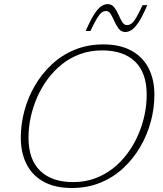

<svg xmlns="http://www.w3.org/2000/svg" viewBox="-20 -930 813 960"><path d="M122.5 -242Q122.5 -132.5 180.8 -76Q239 -19.5 346 -19.5Q404.5 -19.5 454.2 -37.8Q504 -56 544.8 -88Q585.5 -120 617 -162.5Q648.5 -205 670 -253.8Q691.5 -302.5 702.5 -354.2Q713.5 -406 713.5 -456Q713.5 -566 655.5 -622Q597.5 -678 490 -678Q432 -678 382 -660Q332 -642 291.2 -609.8Q250.5 -577.5 219 -535.2Q187.5 -493 166 -444Q144.5 -395 133.5 -343.8Q122.5 -292.5 122.5 -242ZM752 -456Q752 -389 734 -322Q716 -255 681.2 -195.5Q646.5 -136 596.5 -89.5Q546.5 -43 481.8 -16.5Q417 10 339.5 10Q255.5 10 198.5 -21.2Q141.5 -52.5 112.8 -109.2Q84 -166 84 -241.5Q84 -309 102 -376Q120 -443 154.8 -502.5Q189.5 -562 239.5 -608.5Q289.5 -655 354.2 -681.5Q419 -708 496.5 -708Q580.5 -708 637.5 -676.5Q694.5 -645 723.2 -588.5Q752 -532 752 -456ZM716.5 -904.5Q692.5 -848 673.2 -819.2Q654 -790.5 638.2 -780.2Q622.5 -770 606.5 -770Q586.5 -770 574 -786Q561.5 -802 552.5 -822.5Q543.5 -843 534.2 -859Q525 -875 510.5 -875Q499 -875 488.8 -867.8Q478.5 -860.5 465.5 -839.2Q452.5 -818 432 -775H408.5Q433 -831.5 452 -860.2Q471 -889 487 -899.2Q503 -909.5 518.5 -909.5Q538.5 -909.5 551 -893.5Q563.5 -877.5 572.5 -856.8Q581.5 -836 591 -820.2Q600.5 -804.5 614.5 -804.5Q626 -804.5 636.5 -811.5Q647 -818.5 660 -840Q673 -861.5 693 -904.5Z"/></svg>

Font: Newsreader 9pt ExtraLight
Style: Italic
Weight: 250
Italic angle: -17°
Designer: Hugues Gentile
Foundry: Production Type
Version: Version 1.003